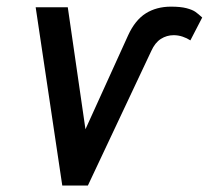

<svg xmlns="http://www.w3.org/2000/svg" viewBox="-20 -572 644 592"><path d="M189 -549.5 243.5 -173.5 375 -463Q396.5 -510 429.5 -530.8Q462.5 -551.5 507.5 -551.5Q536.5 -551.5 554.8 -546.8Q573 -542 582 -535.8Q591 -529.5 603.5 -518L567 -447.5Q556.5 -454.5 543 -459Q529.5 -463.5 515.5 -463.5Q494 -463.5 476 -452Q458 -440.5 446.5 -415L251 0H172L90 -549.5Z"/></svg>

Font: JuliaMono MediumItalic
Style: Regular
Weight: 500
Italic angle: -9°
Monospace: yes
Designer: cormullion
Foundry: corm
Version: Version 0.049; ttfautohint (v1.8.4)